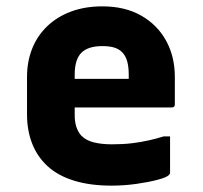

<svg xmlns="http://www.w3.org/2000/svg" viewBox="-20 -572 640 604"><path d="M302 -552Q373 -552 424 -523Q475 -494 502.5 -444Q530 -394 530 -330V-244Q530 -241 529 -238.5Q528 -236 525.5 -235Q523 -234 520 -234H300Q283 -234 265 -234Q247 -234 230 -234H185V-324H385Q385 -328 385 -330.5Q385 -333 385 -337Q385 -362 380 -379.5Q375 -397 364 -408Q354 -418 339 -422.5Q324 -427 302 -427Q257 -427 236 -406Q215 -385 215 -337V-210Q215 -188 220.5 -172Q226 -156 236 -145Q251 -130 275.5 -124Q300 -118 332 -118Q368 -118 396 -121.5Q424 -125 448.5 -130.5Q473 -136 495 -143H515Q515 -115 515 -86.5Q515 -58 515 -29Q515 -27 514 -25Q513 -23 511 -21Q504 -14 476 -6.5Q448 1 409 6.5Q370 12 331 12Q264 12 213.5 -3.5Q163 -19 130.5 -48.5Q98 -78 81.5 -119.5Q65 -161 65 -212V-330Q65 -378 81 -418.5Q97 -459 128 -489Q159 -519 203 -535.5Q247 -552 302 -552Z"/></svg>

Font: Recursive Monospace ExtraBold
Style: Regular
Weight: 800
Version: Version 1.047